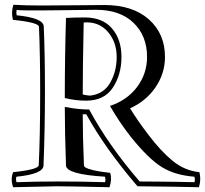

<svg xmlns="http://www.w3.org/2000/svg" viewBox="-20 -759 858 803"><path d="M256 -684H257Q287 -686 335 -686Q409 -686 448.5 -640Q488 -594 488 -521Q488 -447 452 -392.5Q416 -338 340 -338Q295 -338 251 -349Q251 -521 256 -684ZM468 -521Q468 -584 430 -627Q392 -670 330 -665Q326 -477 326 -364Q336 -361 356 -359Q413 -365 440.5 -412.5Q468 -460 468 -521ZM162 -67Q161 -31 49 -20Q45 -12 49 3Q132 0 219 0Q323 0 419 3Q423 -5 419 -20Q257 -30 256 -67Q251 -204 251 -312Q306 -301 353 -301Q433 -152 564 0Q589 0 636 0.5Q683 1 721 1.5Q759 2 793 3Q797 -6 793 -20Q713 -26 658 -59.5Q603 -93 530 -183Q480 -246 440 -316Q512 -340 553.5 -395.5Q595 -451 595 -521Q595 -609 538.5 -663.5Q482 -718 382 -718Q379 -718 215.5 -716Q52 -714 50 -718Q47 -706 50 -695Q162 -684 163 -648Q168 -533 168 -375Q168 -220 162 -67ZM142 -68Q148 -190 148 -375Q148 -532 143 -647Q142 -665 34 -676Q26 -708 36 -739Q90 -736 153 -736Q216 -736 297.5 -737Q379 -738 417 -738Q535 -738 602.5 -678Q670 -618 670 -521Q670 -452 630.5 -394Q591 -336 524 -306Q557 -252 601 -195Q653 -126 703 -85.5Q753 -45 814 -39Q822 -8 812 24Q742 22 555 20Q418 -140 341 -281H326Q326 -190 331 -68Q331 -65 333.5 -62Q336 -59 340.5 -57Q345 -55 350 -53Q355 -51 363.5 -49Q372 -47 378 -45.5Q384 -44 394 -42.5Q404 -41 410 -40Q416 -39 426.5 -38Q437 -37 441 -36Q449 -9 438 24Q258 20 219 20Q193 20 35 24Q23 -10 35 -39Q141 -50 142 -68Z"/></svg>

Font: Jacques Francois Shadow
Style: Regular
Weight: 400
Designer: Alexei Vanyashin, Nikita Kanarev (i@xarsok.ru)
Foundry: Cyreal (www.cyreal.org)
Version: Version 1.003